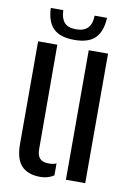

<svg xmlns="http://www.w3.org/2000/svg" viewBox="-87 -814 597 876"><g transform="rotate(10 212.0 -376.0)"><path d="M45.5 -125V-600H134.5L135.5 -117.5Q135.5 -87 148.5 -73.2Q161.5 -59.5 191.5 -59.5Q210.5 -59.5 225 -66V-10.5Q198 7.5 161.5 7.5Q105 7.5 75.2 -23.5Q45.5 -54.5 45.5 -125ZM280 0V-600H369.5V0ZM206.5 -635Q140.5 -635 109.5 -665.5Q78.5 -696 76 -760H134Q134.5 -724 151 -704Q167.5 -684 206.5 -684Q278 -684 279 -760H336.5Q333.5 -696 302.8 -665.5Q272 -635 206.5 -635Z"/></g></svg>

Font: Big Shoulders Stencil Text Medium
Style: Regular
Weight: 500
Designer: Patric King
Foundry: XO Type Co
Version: Version 1.000